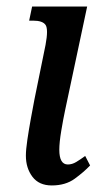

<svg xmlns="http://www.w3.org/2000/svg" viewBox="-20 -556 305 586"><path d="M138 10Q99 10 79 -16.5Q59 -43 59 -81Q59 -99 63.5 -129.5Q68 -160 74 -193Q80 -226 85 -252L119 -419Q128 -467 119 -480Q110 -493 81 -493H69L78 -536H246L179 -221Q173 -193 167 -157Q161 -121 161 -99Q161 -54 187 -54Q200 -54 212.5 -61.5Q225 -69 240 -80L255 -51Q236 -31 208 -10.5Q180 10 138 10Z"/></svg>

Font: Noto Serif ExtraCondensed Medium
Style: Italic
Weight: 500
Width: 2
Italic angle: -12°
Designer: Monotype Design Team
Foundry: Monotype Imaging Inc.
Version: Version 2.013; ttfautohint (v1.8.4.7-5d5b)